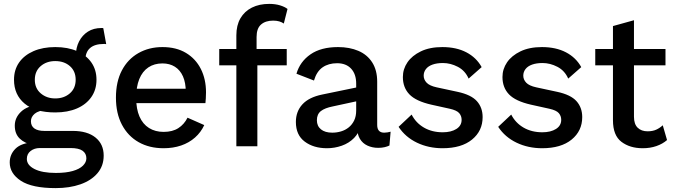

<svg xmlns="http://www.w3.org/2000/svg" viewBox="-20 -752 3462 987"><path d="M511 -607 526 -525Q523 -526 519.5 -526Q516 -526 513 -526Q467 -526 443 -505Q419 -484 419 -444L370 -467Q370 -507 386.5 -539Q403 -571 432 -589.5Q461 -608 502 -608Q504 -608 506.5 -608Q509 -608 511 -607ZM354 -79Q429 -79 471 -45Q513 -11 513 48Q513 101 481 138.5Q449 176 393.5 195.5Q338 215 266 215Q145 215 87.5 177.5Q30 140 30 83Q30 42 59.5 12.5Q89 -17 155 -21L150 -6Q107 -15 81.5 -39.5Q56 -64 56 -106Q56 -147 88 -177.5Q120 -208 179 -213L235 -187H221Q178 -184 158.5 -167.5Q139 -151 139 -129Q139 -104 157 -91.5Q175 -79 208 -79ZM267 137Q319 137 354 127Q389 117 406.5 99.5Q424 82 424 62Q424 37 404.5 23Q385 9 342 9H185Q157 9 137.5 24Q118 39 118 65Q118 97 157.5 117Q197 137 267 137ZM264 -510Q329 -510 376.5 -489Q424 -468 450 -430.5Q476 -393 476 -342Q476 -291 449.5 -253Q423 -215 375.5 -194.5Q328 -174 264 -174Q161 -174 106.5 -219.5Q52 -265 52 -342Q52 -393 78 -430.5Q104 -468 152 -489Q200 -510 264 -510ZM264 -438Q219 -438 189 -412Q159 -386 159 -342Q159 -298 189.5 -272Q220 -246 264 -246Q309 -246 339 -272Q369 -298 369 -342Q369 -386 339.5 -412Q310 -438 264 -438Z M821 10Q748 10 693 -21Q638 -52 607 -110.5Q576 -169 576 -250Q576 -332 606.5 -390Q637 -448 691.5 -479Q746 -510 815 -510Q886 -510 936 -480Q986 -450 1012.5 -397.5Q1039 -345 1039 -277Q1039 -260 1038 -246Q1037 -232 1036 -222H646V-296H988L935 -280Q935 -327 920.5 -359.5Q906 -392 879 -409Q852 -426 815 -426Q773 -426 742.5 -405.5Q712 -385 696 -345.5Q680 -306 680 -249Q680 -192 697 -153Q714 -114 746 -94Q778 -74 821 -74Q867 -74 897 -93.5Q927 -113 944 -147L1030 -109Q1013 -72 982.5 -45Q952 -18 911 -4Q870 10 821 10Z M1364 -732Q1395 -732 1419.5 -724.5Q1444 -717 1458 -706L1439 -631Q1429 -638 1415.5 -642Q1402 -646 1384 -646Q1345 -646 1322 -626Q1299 -606 1299 -562V-489L1303 -464V0H1195V-570Q1195 -622 1216 -658Q1237 -694 1275 -713Q1313 -732 1364 -732ZM1454 -500V-416H1107V-500Z M1811 -322Q1811 -371 1785 -399Q1759 -427 1713 -427Q1669 -427 1638.5 -406Q1608 -385 1594 -338L1504 -373Q1522 -435 1576 -472.5Q1630 -510 1718 -510Q1777 -510 1822.5 -490.5Q1868 -471 1893.5 -431Q1919 -391 1919 -332V-110Q1919 -70 1955 -70Q1963 -70 1972 -71.5Q1981 -73 1988 -75L1982 -4Q1972 1 1957.5 4.5Q1943 8 1924 8Q1894 8 1869 -3.5Q1844 -15 1830 -38.5Q1816 -62 1816 -98V-109L1834 -110Q1827 -70 1800.5 -43Q1774 -16 1737 -3Q1700 10 1661 10Q1592 10 1546.5 -24Q1501 -58 1501 -125Q1501 -179 1534.5 -215.5Q1568 -252 1636 -266L1825 -305V-234L1691 -205Q1650 -197 1629.5 -181Q1609 -165 1609 -134Q1609 -104 1630 -87Q1651 -70 1688 -70Q1711 -70 1733 -76.5Q1755 -83 1772.5 -97Q1790 -111 1800.5 -132.5Q1811 -154 1811 -184Z M2255 10Q2183 10 2123.5 -18.5Q2064 -47 2029 -100L2096 -163Q2118 -120 2159.5 -96Q2201 -72 2256 -72Q2299 -72 2326 -89Q2353 -106 2353 -136Q2353 -156 2340.5 -170.5Q2328 -185 2292 -193L2197 -214Q2118 -232 2084.5 -267Q2051 -302 2051 -356Q2051 -397 2074.5 -431.5Q2098 -466 2143.5 -488Q2189 -510 2254 -510Q2326 -510 2377.5 -483Q2429 -456 2456 -407L2389 -348Q2371 -389 2333.5 -408.5Q2296 -428 2257 -428Q2226 -428 2203.5 -420Q2181 -412 2169.5 -397Q2158 -382 2158 -363Q2158 -343 2173 -327Q2188 -311 2225 -303L2332 -280Q2402 -265 2431.5 -232Q2461 -199 2461 -150Q2461 -79 2406.5 -34.5Q2352 10 2255 10Z M2767 10Q2695 10 2635.5 -18.5Q2576 -47 2541 -100L2608 -163Q2630 -120 2671.5 -96Q2713 -72 2768 -72Q2811 -72 2838 -89Q2865 -106 2865 -136Q2865 -156 2852.5 -170.5Q2840 -185 2804 -193L2709 -214Q2630 -232 2596.5 -267Q2563 -302 2563 -356Q2563 -397 2586.5 -431.5Q2610 -466 2655.5 -488Q2701 -510 2766 -510Q2838 -510 2889.5 -483Q2941 -456 2968 -407L2901 -348Q2883 -389 2845.5 -408.5Q2808 -428 2769 -428Q2738 -428 2715.5 -420Q2693 -412 2681.5 -397Q2670 -382 2670 -363Q2670 -343 2685 -327Q2700 -311 2737 -303L2844 -280Q2914 -265 2943.5 -232Q2973 -199 2973 -150Q2973 -79 2918.5 -34.5Q2864 10 2767 10Z M3239 -648V-152Q3239 -114 3258 -95.5Q3277 -77 3309 -77Q3335 -77 3353.5 -85.5Q3372 -94 3387 -108L3409 -32Q3386 -12 3354 -1Q3322 10 3284 10Q3218 10 3174.5 -23Q3131 -56 3131 -134V-618ZM3401 -500V-416H3040V-500Z"/></svg>

Font: Kantumruy Pro Medium
Style: Regular
Weight: 500
Designer: Sovichet Tep
Foundry: Sovichet Tep
Version: Version 1.002